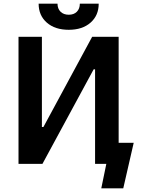

<svg xmlns="http://www.w3.org/2000/svg" viewBox="-20 -903 779 1058"><path d="M192.9 -882.8H296.9Q296.9 -855 313.7 -838.4Q330.6 -821.8 358.9 -821.8Q387.2 -821.8 403.6 -838.4Q419.9 -855 419.9 -882.8H523.9Q523.9 -817.9 479 -778.3Q434.1 -738.8 358.9 -738.8Q283.2 -738.8 238 -778.3Q192.9 -817.9 192.9 -882.8ZM82 0V-700.2H210.9V-203.1H219.2L487.8 -700.2H633.8V-116.2H716.8L659.2 134.8H538.1L565.9 0H503.9V-521H496.1L213.9 0Z"/></svg>

Font: Fixel Text SemiBold
Style: Regular
Weight: 600
Width: 4
Designer: AlfaBravo + MacPaw
Foundry: Kyrylo Tkachov, Marchela Mozhyna, Serhii Makarenko, Maria Weinstein, Zakhar Kryvoshyya
Version: Version 1.211